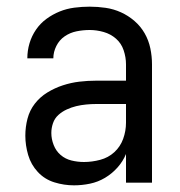

<svg xmlns="http://www.w3.org/2000/svg" viewBox="-20 -548 540 576"><path d="M202 8Q172 8 143 -1Q114 -10 93.5 -32Q73 -54 64.5 -83Q56 -112 56 -141Q56 -167 62.5 -192Q69 -217 84.5 -237Q100 -257 122 -270.5Q144 -284 168.5 -292Q193 -300 218 -303Q243 -306 269 -306H358V-355Q358 -376 351 -397Q344 -418 328 -432Q312 -446 291 -452Q270 -458 249 -458Q229 -458 209.5 -454Q190 -450 174 -439Q158 -428 149 -410Q140 -392 140 -373H62Q62 -396 68.5 -418Q75 -440 88 -459Q101 -478 119.5 -491.5Q138 -505 159 -513.5Q180 -522 203 -525Q226 -528 249 -528Q273 -528 297 -524.5Q321 -521 343 -511Q365 -501 383.5 -485Q402 -469 414 -448Q426 -427 431 -403Q436 -379 436 -355V0H358V-86Q349 -64 332.5 -45.5Q316 -27 295 -14.5Q274 -2 250 3Q226 8 202 8ZM232 -62Q256 -62 280.5 -68.5Q305 -75 323 -91.5Q341 -108 349.5 -131.5Q358 -155 358 -180V-236H269Q254 -236 238.5 -234.5Q223 -233 208.5 -229.5Q194 -226 180 -219.5Q166 -213 155 -203Q144 -193 139 -178.5Q134 -164 134 -149Q134 -131 141 -113Q148 -95 162 -83Q176 -71 194.5 -66.5Q213 -62 232 -62Z"/></svg>

Font: Iosevka Term SS14
Style: Regular
Weight: 400
Monospace: yes
Designer: Belleve Invis
Foundry: Belleve Invis
Version: Version 24.1.1; ttfautohint (v1.8.4)